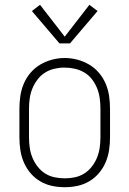

<svg xmlns="http://www.w3.org/2000/svg" viewBox="-20 -773 540 801"><path d="M250 8Q223 8 197 2.5Q171 -3 148 -16.5Q125 -30 107.5 -50.5Q90 -71 79.5 -95.5Q69 -120 65 -146.5Q61 -173 61 -200V-320Q61 -347 65 -373.5Q69 -400 79.5 -424.5Q90 -449 107.5 -469.5Q125 -490 148 -503.5Q171 -517 197 -524Q223 -531 250 -531Q277 -531 303 -524Q329 -517 352 -503.5Q375 -490 392.5 -469.5Q410 -449 420.5 -424.5Q431 -400 435 -373.5Q439 -347 439 -320V-200Q439 -173 435 -146.5Q431 -120 420.5 -95.5Q410 -71 392.5 -50.5Q375 -30 352 -16.5Q329 -3 303 2.5Q277 8 250 8ZM250 -29Q272 -29 293 -33.5Q314 -38 332 -49.5Q350 -61 363.5 -78.5Q377 -96 385 -116Q393 -136 396 -157Q399 -178 399 -200V-320Q399 -342 396 -363.5Q393 -385 385 -405Q377 -425 363.5 -442.5Q350 -460 331 -471Q312 -482 291 -486.5Q270 -491 248 -491Q227 -491 206 -486Q185 -481 167 -469.5Q149 -458 136 -440.5Q123 -423 115 -403.5Q107 -384 104 -362.5Q101 -341 101 -320V-200Q101 -178 104 -157Q107 -136 115 -116Q123 -96 136.5 -78.5Q150 -61 168 -49.5Q186 -38 207.5 -33.5Q229 -29 250 -29ZM228 -592 113 -727 147 -753 250 -620 353 -753 387 -727 272 -592Z"/></svg>

Font: Zed Sans Extralight
Style: Regular
Weight: 200
Designer: Belleve Invis
Foundry: Belleve Invis
Version: Version 1.0.0; ttfautohint (v1.8.4)